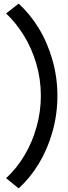

<svg xmlns="http://www.w3.org/2000/svg" viewBox="-20 -863 376 1060"><path d="M205.6 -334Q205.6 -425.8 180.4 -511.2Q155.3 -596.7 111.8 -667Q68.4 -737.3 13.7 -788.6L82.5 -842.8Q145 -787.1 193.4 -708Q241.7 -628.9 269.3 -532.7Q296.9 -436.5 296.9 -334Q296.9 -231 269.3 -134Q241.7 -37.1 193.1 42.5Q144.5 122.1 82.5 176.8L13.7 120.6Q72.3 66.9 115.5 -5.9Q158.7 -78.6 182.1 -163.1Q205.6 -247.6 205.6 -334Z"/></svg>

Font: Reddit Sans SemiBold
Style: Regular
Weight: 600
Designer: Stephen Hutchings
Foundry: Reddit
Version: Version 1.013